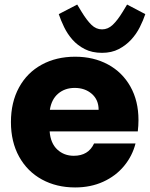

<svg xmlns="http://www.w3.org/2000/svg" viewBox="-20 -815 658 843"><path d="M585 -238H198Q202 -186 231.5 -158.5Q261 -131 304 -131Q368 -131 393 -185H575Q561 -130 524.5 -86Q488 -42 433 -17Q378 8 310 8Q228 8 164 -27Q100 -62 64 -127Q28 -192 28 -279Q28 -366 63.5 -431Q99 -496 163 -531Q227 -566 310 -566Q391 -566 454 -532Q517 -498 552.5 -435Q588 -372 588 -288Q588 -264 585 -238ZM413 -333Q413 -377 383 -403Q353 -429 308 -429Q265 -429 235.5 -404Q206 -379 199 -333ZM428 -583Q384 -583 352 -599.5Q320 -616 298 -641Q276 -666 261.5 -696Q247 -726 238 -753L319 -795L339 -762Q361 -726 381.5 -706Q402 -686 428 -686Q454 -686 475 -706Q496 -726 518 -762L538 -795L618 -753Q609 -726 594 -696Q579 -666 556 -641Q533 -616 501.5 -599.5Q470 -583 428 -583Z"/></svg>

Font: IBM-Poppins
Style: Poppins-Bold
Weight: 700
Designer: Mike Abbink, Paul van der Laan, Pieter van Rosmalen, Ben Mitchell, Mark Frömberg
Foundry: Bold Monday
Version: Version 1.1